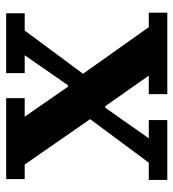

<svg xmlns="http://www.w3.org/2000/svg" viewBox="10 -572 562 622"><g transform="rotate(-90 291.0 -261.0)"><path d="M19 -60H75L216 -250L69 -462H22V-522H284V-462H224L321 -322H326L423 -462H365V-522H559V-462H503L363 -273L514 -60H561V0H297V-60H357L258 -201H253L154 -60H213V0H19Z"/></g></svg>

Font: IBM Plex Serif SemiBold
Style: Regular
Weight: 600
Designer: Mike Abbink, Paul van der Laan, Pieter van Rosmalen
Foundry: Bold Monday
Version: Version 2.5